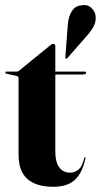

<svg xmlns="http://www.w3.org/2000/svg" viewBox="-20 -725 396 755"><path d="M46.5 -426 6 -435Q1 -436.5 1 -440Q1 -443.5 4.5 -443.5H46.5Q51.5 -443.5 55 -447L176.5 -546Q183.5 -552.5 190 -552.5Q197.5 -552.5 197.5 -543V-443.5H313.5Q318.5 -443.5 318.5 -439.5Q318.5 -432 305 -432H197.5V-130Q197.5 -87.5 213 -66.8Q228.5 -46 255.5 -46Q274 -46 289 -58.5Q304 -71 311 -103.5Q312 -107 314.5 -106.8Q317 -106.5 316 -103Q304.5 -46 275 -18.2Q245.5 9.5 189 9.5Q122.5 9.5 87.8 -21.2Q53 -52 53 -116V-416.5Q53 -424.5 46.5 -426ZM246.5 -626.5Q249 -659.5 261.8 -680Q274.5 -700.5 296 -703.5Q321 -709 336.5 -696.2Q352 -683.5 355 -667.5Q359.5 -643.5 349.5 -623.8Q339.5 -604 324 -587L244 -495.5Q242 -493.5 238 -494.5Q237 -495 237 -501Z"/></svg>

Font: Fraunces 144pt
Style: Bold
Weight: 700
Version: Version 1.000;[b76b70a41]